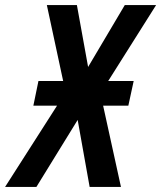

<svg xmlns="http://www.w3.org/2000/svg" viewBox="-77 -734 633 754"><path d="M-57 0 147 -319H54L74 -416H171L107 -714H225L269 -471L413 -714H536L348 -416H448L427 -319H328L398 0H275L228 -263L66 0Z"/></svg>

Font: Noto Sans Condensed SemiBold
Style: Italic
Weight: 600
Width: 3
Italic angle: -12°
Designer: Monotype Design Team
Foundry: Monotype Imaging Inc.
Version: Version 2.013; ttfautohint (v1.8.4.7-5d5b)